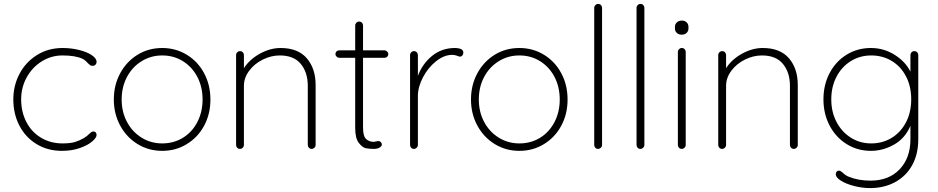

<svg xmlns="http://www.w3.org/2000/svg" viewBox="-20 -760 4790 980"><path d="M473 -444Q473 -436 467.5 -430Q462 -424 454 -424Q445 -424 440.5 -427Q436 -430 428 -438Q415 -453 401 -460Q365 -477 299 -477Q242 -477 193.5 -447Q145 -417 116.5 -365.5Q88 -314 88 -253Q88 -189 114.5 -137.5Q141 -86 189.5 -57Q238 -28 299 -28Q339 -28 362 -35Q385 -42 408 -55Q424 -65 436 -77Q441 -82 446 -85.5Q451 -89 456 -89Q464 -89 468.5 -84Q473 -79 473 -71Q473 -57 450 -37.5Q427 -18 386.5 -4Q346 10 296 10Q224 10 167.5 -24Q111 -58 79.5 -118Q48 -178 48 -253Q48 -323 79.5 -383Q111 -443 168.5 -479Q226 -515 300 -515Q343 -515 383.5 -505Q424 -495 448.5 -478.5Q473 -462 473 -444Z M808 10Q739 10 682.5 -24.5Q626 -59 593.5 -119Q561 -179 561 -252Q561 -326 593.5 -386Q626 -446 682 -480.5Q738 -515 808 -515Q877 -515 933.5 -480.5Q990 -446 1022 -386Q1054 -326 1054 -252Q1054 -178 1022 -118.5Q990 -59 933.5 -24.5Q877 10 808 10ZM808 -477Q750 -477 702.5 -447.5Q655 -418 628 -367Q601 -316 601 -252Q601 -189 628 -138Q655 -87 702.5 -57.5Q750 -28 808 -28Q867 -28 914 -57Q961 -86 987.5 -137.5Q1014 -189 1014 -252Q1014 -316 987.5 -367Q961 -418 914 -447.5Q867 -477 808 -477Z M1591 -326V-20Q1591 -12 1585 -6Q1579 0 1571 0Q1562 0 1556.5 -6Q1551 -12 1551 -20V-322Q1551 -390 1515.5 -433.5Q1480 -477 1408 -477Q1364 -477 1321.5 -456Q1279 -435 1252 -399Q1225 -363 1225 -322V-20Q1225 -12 1219 -6Q1213 0 1205 0Q1196 0 1190.5 -6Q1185 -12 1185 -20V-479Q1185 -487 1191 -493Q1197 -499 1205 -499Q1214 -499 1219.5 -493Q1225 -487 1225 -479V-412Q1254 -457 1306.5 -486Q1359 -515 1412 -515Q1501 -515 1546 -462.5Q1591 -410 1591 -326Z M1962 -484Q1962 -476 1956.5 -470.5Q1951 -465 1943 -465H1833V-109Q1833 -65 1848.5 -50.5Q1864 -36 1888 -36Q1892 -36 1899.5 -38Q1907 -40 1912 -40Q1919 -40 1924 -34.5Q1929 -29 1929 -22Q1929 -13 1917 -6.5Q1905 0 1889 0Q1864 0 1847 -3.5Q1830 -7 1811.5 -30.5Q1793 -54 1793 -107V-465H1711Q1704 -465 1698 -471Q1692 -477 1692 -484Q1692 -492 1697.5 -497.5Q1703 -503 1711 -503H1793V-630Q1793 -638 1799 -644Q1805 -650 1813 -650Q1822 -650 1827.5 -644Q1833 -638 1833 -630V-503H1943Q1950 -503 1956 -497Q1962 -491 1962 -484Z M2345 -492Q2345 -483 2340 -477Q2335 -471 2327 -471Q2324 -471 2312.5 -475.5Q2301 -480 2288 -480Q2247 -480 2206 -447.5Q2165 -415 2139 -365.5Q2113 -316 2113 -270V-20Q2113 -12 2107 -6Q2101 0 2093 0Q2084 0 2078.5 -6Q2073 -12 2073 -20V-479Q2073 -487 2079 -493Q2085 -499 2093 -499Q2102 -499 2107.5 -493Q2113 -487 2113 -479V-373Q2136 -434 2184.5 -474Q2233 -514 2299 -515Q2345 -515 2345 -492Z M2631 10Q2562 10 2505.5 -24.5Q2449 -59 2416.5 -119Q2384 -179 2384 -252Q2384 -326 2416.5 -386Q2449 -446 2505 -480.5Q2561 -515 2631 -515Q2700 -515 2756.5 -480.5Q2813 -446 2845 -386Q2877 -326 2877 -252Q2877 -178 2845 -118.5Q2813 -59 2756.5 -24.5Q2700 10 2631 10ZM2631 -477Q2573 -477 2525.5 -447.5Q2478 -418 2451 -367Q2424 -316 2424 -252Q2424 -189 2451 -138Q2478 -87 2525.5 -57.5Q2573 -28 2631 -28Q2690 -28 2737 -57Q2784 -86 2810.5 -137.5Q2837 -189 2837 -252Q2837 -316 2810.5 -367Q2784 -418 2737 -447.5Q2690 -477 2631 -477Z M3033 0Q3024 0 3018.5 -6Q3013 -12 3013 -20V-720Q3013 -728 3019 -734Q3025 -740 3033 -740Q3042 -740 3047.5 -734Q3053 -728 3053 -720V-20Q3053 -12 3047 -6Q3041 0 3033 0Z M3249 0Q3240 0 3234.5 -6Q3229 -12 3229 -20V-720Q3229 -728 3235 -734Q3241 -740 3249 -740Q3258 -740 3263.5 -734Q3269 -728 3269 -720V-20Q3269 -12 3263 -6Q3257 0 3249 0Z M3460 0Q3451 0 3445.5 -6Q3440 -12 3440 -20V-495Q3440 -503 3446 -509Q3452 -515 3460 -515Q3469 -515 3474.5 -509Q3480 -503 3480 -495V-20Q3480 -12 3474 -6Q3468 0 3460 0ZM3425 -615V-623Q3425 -637 3435 -646Q3445 -655 3461 -655Q3475 -655 3484.5 -646Q3494 -637 3494 -623V-615Q3494 -601 3484.5 -592Q3475 -583 3460 -583Q3444 -583 3434.5 -592Q3425 -601 3425 -615Z M4052 -326V-20Q4052 -12 4046 -6Q4040 0 4032 0Q4023 0 4017.5 -6Q4012 -12 4012 -20V-322Q4012 -390 3976.5 -433.5Q3941 -477 3869 -477Q3825 -477 3782.5 -456Q3740 -435 3713 -399Q3686 -363 3686 -322V-20Q3686 -12 3680 -6Q3674 0 3666 0Q3657 0 3651.5 -6Q3646 -12 3646 -20V-479Q3646 -487 3652 -493Q3658 -499 3666 -499Q3675 -499 3680.5 -493Q3686 -487 3686 -479V-412Q3715 -457 3767.5 -486Q3820 -515 3873 -515Q3962 -515 4007 -462.5Q4052 -410 4052 -326Z M4667 -479V-49Q4667 27 4636 83Q4605 139 4549 169.5Q4493 200 4421 200Q4381 200 4340 189.5Q4299 179 4272.5 162.5Q4246 146 4246 129Q4246 121 4250.5 116Q4255 111 4263 111Q4269 111 4281 121Q4295 135 4312 142Q4361 162 4423 162Q4517 162 4572 104Q4627 46 4627 -49V-118Q4600 -54 4543.5 -22Q4487 10 4425 10Q4357 10 4301.5 -24.5Q4246 -59 4214.5 -119Q4183 -179 4183 -253Q4183 -327 4214.5 -387Q4246 -447 4301.5 -481Q4357 -515 4425 -515Q4492 -515 4547.5 -479.5Q4603 -444 4627 -394V-479Q4627 -487 4632.5 -493Q4638 -499 4647 -499Q4656 -499 4661.5 -493Q4667 -487 4667 -479ZM4631 -253Q4631 -319 4604.5 -370Q4578 -421 4531.5 -449Q4485 -477 4427 -477Q4369 -477 4322.5 -448Q4276 -419 4249.5 -368Q4223 -317 4223 -253Q4223 -189 4249.5 -138Q4276 -87 4322.5 -57.5Q4369 -28 4427 -28Q4485 -28 4531.5 -56.5Q4578 -85 4604.5 -136Q4631 -187 4631 -253Z"/></svg>

Font: Quicksand Light
Style: Regular
Weight: 300
Designer: Andrew Paglinawan
Foundry: Andrew Paglinawan
Version: Version 3.000